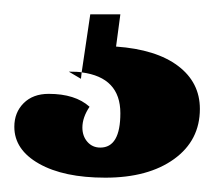

<svg xmlns="http://www.w3.org/2000/svg" viewBox="-20 -20 299 268"><path d="M148 0 142 45Q198 49 228.5 72Q259 95 259 132Q259 176 223 202Q187 228 127 228Q69 228 34.5 208.5Q0 189 0 157Q0 137 13 124Q26 111 48 111Q85 111 105 129Q95 144 95 158Q95 170 102 178Q109 186 120 186Q148 186 148 138Q148 88 94 81L106 0ZM76 80Q89 80 94 81L93 90Z"/></svg>

Font: Arapey Black
Style: Regular
Weight: 900
Designer: Eduardo Rodriguez Tunni
Foundry: Eduardo Rodriguez Tunni
Version: Version 4.000